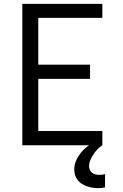

<svg xmlns="http://www.w3.org/2000/svg" viewBox="-20 -755 640 998"><path d="M96 0V-735H512V-662H179V-419H448V-345H179V-74H512V0ZM490 223Q476 223 461 220.5Q446 218 432.5 213.5Q419 209 406 201Q393 193 384 181.5Q375 170 370.5 155.5Q366 141 366 127Q366 98 379.5 71.5Q393 45 413.5 24.5Q434 4 459.5 -10.5Q485 -25 512 -35V0Q498 9 486.5 21Q475 33 465.5 47.5Q456 62 449.5 77.5Q443 93 443 110Q443 120 447.5 129Q452 138 460 144Q468 150 478 152Q488 154 498 154Q505 154 512.5 153Q520 152 526 150V219Q518 221 508.5 222Q499 223 490 223Z"/></svg>

Font: R Plex Mono
Style: Regular
Weight: 400
Monospace: yes
Designer: Belleve Invis
Foundry: Belleve Invis
Version: Version 31.8.0